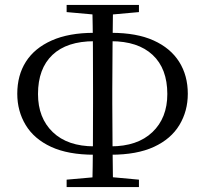

<svg xmlns="http://www.w3.org/2000/svg" viewBox="-20 -758 832 778"><path d="M50 -378Q50 -453 85 -508Q120 -563 189.5 -594Q259 -625 361 -625H392V-591H362Q251 -591 192.5 -535.5Q134 -480 134 -377Q134 -280 194 -222.5Q254 -165 362 -165H392V-131H362Q256 -131 187 -163Q118 -195 84 -251.5Q50 -308 50 -378ZM399 -131V-165H429Q537 -165 597.5 -222.5Q658 -280 658 -377Q658 -480 598.5 -535.5Q539 -591 430 -591H399V-625H431Q534 -625 602.5 -594Q671 -563 706 -507.5Q741 -452 741 -378Q741 -308 707 -251.5Q673 -195 604 -163Q535 -131 429 -131ZM354 0Q356 -84 356.5 -169.5Q357 -255 357 -339V-394Q357 -481 356.5 -566.5Q356 -652 354 -738H438Q437 -653 436 -568Q435 -483 435 -396V-340Q435 -256 436 -170Q437 -84 438 0ZM250 -709V-738H543V-709L410 -697H384ZM250 0V-30L386 -42H413L543 -30V0Z"/></svg>

Font: Noto Serif JP
Style: Regular
Weight: 400
Designer: Ryoko NISHIZUKA  (kana & ideographs); Frank Grießhammer (Latin, Greek & Cyrillic); Wenlong ZHANG  (bopomofo); Sandoll Co
Foundry: Adobe
Version: Version 2.003-H1;hotconv 1.1.1;makeotfexe 2.6.0